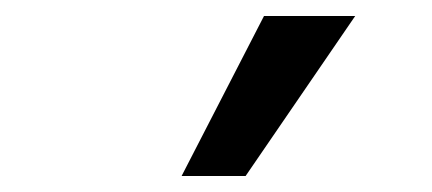

<svg xmlns="http://www.w3.org/2000/svg" viewBox="-20 -780 540 240"><path d="M207 -560 310 -760H424L287 -560Z"/></svg>

Font: Nunito Sans 12pt ExtraLight 7pt Medium
Style: Regular
Weight: 500
Version: Version 3.101;gftools[0.9.27]